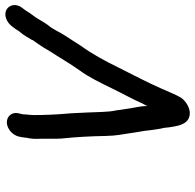

<svg xmlns="http://www.w3.org/2000/svg" viewBox="-26 -692 756 745"><g transform="rotate(-90 352.5 -320.0)"><path d="M195 -627 193 -618C191 -610 191 -603 190 -596C186 -578 185 -563 186 -545C187 -518 185 -485 187 -459C193 -402 196 -347 197 -287C198 -245 203 -227 208 -192C211 -168 217 -142 219 -118L222 -96C223 -87 225 -79 226 -72C230 -61 229 -46 232 -33C237 1 246 39 288 38C310 37 335 20 346 3C358 -17 370 -49 382 -75C410 -138 431 -175 462 -238C490 -295 515 -341 547 -385C561 -406 572 -425 585 -444C599 -464 611 -495 627 -512C641 -531 653 -557 668 -575C676 -585 679 -592 686 -602L693 -611C713 -636 705 -662 689 -672C667 -686 638 -672 624 -654L617 -645C608 -634 605 -625 597 -617C588 -606 578 -589 571 -577C569 -573 568 -569 565 -566L555 -552C545 -537 536 -524 525 -504C514 -486 502 -469 491 -450C479 -430 465 -409 451 -389C425 -354 403 -308 380 -261C356 -212 341 -187 322 -144C319 -139 315 -133 313 -127C313 -143 311 -157 308 -172C303 -196 300 -224 296 -249C289 -277 290 -326 288 -359C286 -386 286 -419 283 -446C280 -482 278 -527 278 -567C278 -581 281 -598 281 -610L285 -627C291 -651 274 -672 250 -672C226 -672 201 -651 195 -627Z"/></g></svg>

Font: Electronic
Style: BlkIt
Weight: 900
Version: Version 1.011